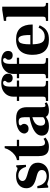

<svg xmlns="http://www.w3.org/2000/svg" viewBox="1046 -1790 756 2887"><g transform="rotate(-90 1423.5 -346.0)"><path d="M223 12Q186 12 163.5 5.5Q141 -1 126.5 -6.5Q112 -12 97 -12Q87 -12 81 -8Q75 -4 71 1H46L37 -162H70Q81 -96 120 -59Q159 -22 217 -22Q254 -22 282.5 -39.5Q311 -57 311 -96Q311 -115 303 -127.5Q295 -140 278.5 -150Q262 -160 234 -168L169 -186Q98 -207 67.5 -241.5Q37 -276 37 -327Q37 -397 86 -439.5Q135 -482 221 -482Q255 -482 274.5 -477Q294 -472 307.5 -466.5Q321 -461 333 -461Q345 -461 349.5 -466.5Q354 -472 356 -479H382L389 -333H358Q348 -370 330 -395.5Q312 -421 287.5 -434.5Q263 -448 230 -448Q192 -448 169 -430Q146 -412 146 -385Q146 -364 159.5 -350.5Q173 -337 193 -329.5Q213 -322 230 -316L282 -301Q332 -287 362.5 -267Q393 -247 407 -219.5Q421 -192 421 -155Q421 -107 398 -69Q375 -31 331 -9.5Q287 12 223 12Z M657 12Q614 12 583 -3Q552 -18 536 -52.5Q520 -87 520 -144V-436H460V-469Q501 -475 537.5 -502.5Q574 -530 601.5 -570Q629 -610 640 -653H670V-470H765V-436H670V-141Q670 -94 681.5 -70.5Q693 -47 723 -47Q743 -47 759 -56Q775 -65 780 -69L799 -39Q787 -31 769.5 -19Q752 -7 725 2.5Q698 12 657 12Z M1205 12Q1170 12 1147.5 1Q1125 -10 1115 -26.5Q1105 -43 1105 -59V-358Q1105 -401 1090.5 -422Q1076 -443 1036 -443Q1022 -443 1009.5 -440.5Q997 -438 989.5 -432Q982 -426 982 -417Q982 -409 988 -402Q994 -395 999.5 -386Q1005 -377 1005 -360Q1005 -335 986.5 -314.5Q968 -294 932 -294Q897 -294 878.5 -314.5Q860 -335 860 -358Q860 -386 881.5 -414Q903 -442 953 -461.5Q1003 -481 1087 -481Q1176 -481 1216 -440.5Q1256 -400 1256 -317V-98Q1256 -62 1262 -51Q1268 -40 1280 -40Q1293 -40 1301 -43.5Q1309 -47 1316 -51L1328 -21Q1300 -3 1269.5 4.5Q1239 12 1205 12ZM971 12Q900 12 864 -16Q828 -44 828 -97Q828 -147 869.5 -184.5Q911 -222 985 -248Q1059 -274 1157 -287V-249Q1063 -231 1020.5 -199Q978 -167 978 -116Q978 -77 993.5 -61Q1009 -45 1039 -45Q1061 -45 1080.5 -56Q1100 -67 1115.5 -80.5Q1131 -94 1141 -104L1156 -74Q1137 -54 1112 -34.5Q1087 -15 1053 -1.5Q1019 12 971 12Z M1350 0V-33Q1379 -33 1392.5 -36.5Q1406 -40 1410 -50.5Q1414 -61 1414 -83V-436H1350V-470H1414V-521Q1414 -575 1439 -616Q1464 -657 1508.5 -680.5Q1553 -704 1614 -704Q1677 -704 1718.5 -677Q1760 -650 1760 -600Q1760 -571 1743.5 -552Q1727 -533 1694 -533Q1663 -533 1645 -549.5Q1627 -566 1627 -593Q1627 -611 1633.5 -619.5Q1640 -628 1646 -635Q1652 -642 1652 -653Q1652 -665 1643 -671Q1634 -677 1621 -677Q1599 -677 1586.5 -662Q1574 -647 1569.5 -622Q1565 -597 1565 -568V-470H1657V-436H1565V-83Q1565 -61 1571 -50.5Q1577 -40 1595.5 -36.5Q1614 -33 1651 -33V0Z M1692 0V-33Q1721 -33 1734.5 -36.5Q1748 -40 1752 -50.5Q1756 -61 1756 -83V-436H1692V-470H1756V-521Q1756 -575 1781 -616Q1806 -657 1850.5 -680.5Q1895 -704 1956 -704Q2019 -704 2060.5 -677Q2102 -650 2102 -600Q2102 -571 2085.5 -552Q2069 -533 2036 -533Q2005 -533 1987 -549.5Q1969 -566 1969 -593Q1969 -611 1975.5 -619.5Q1982 -628 1988 -635Q1994 -642 1994 -653Q1994 -665 1985 -671Q1976 -677 1963 -677Q1941 -677 1928.5 -662Q1916 -647 1911.5 -622Q1907 -597 1907 -568V-470H1999V-436H1907V-83Q1907 -61 1913 -50.5Q1919 -40 1937.5 -36.5Q1956 -33 1993 -33V0Z M2271 12Q2159 12 2101 -50Q2043 -112 2043 -234Q2043 -317 2069.5 -372Q2096 -427 2148 -454.5Q2200 -482 2275 -482Q2333 -482 2375.5 -466Q2418 -450 2445 -418.5Q2472 -387 2485.5 -342.5Q2499 -298 2499 -240V-232H2128V-267H2341Q2341 -330 2335 -369.5Q2329 -409 2314.5 -428Q2300 -447 2273 -447Q2250 -447 2233.5 -431.5Q2217 -416 2209 -376.5Q2201 -337 2201 -263Q2201 -206 2207 -165.5Q2213 -125 2226 -99.5Q2239 -74 2261 -62.5Q2283 -51 2316 -51Q2350 -51 2376 -62.5Q2402 -74 2421 -95Q2440 -116 2452 -144L2487 -127Q2473 -95 2450 -63Q2427 -31 2385 -9.5Q2343 12 2271 12Z M2553 0V-33Q2581 -33 2594.5 -36.5Q2608 -40 2612.5 -51Q2617 -62 2617 -83V-596Q2617 -617 2611.5 -624Q2606 -631 2588 -631H2554V-665L2719 -690H2767V-83Q2767 -62 2771.5 -51.5Q2776 -41 2787.5 -37Q2799 -33 2823 -33V0Z"/></g></svg>

Font: Frank Ruhl Libre ExtraBold
Style: Regular
Weight: 800
Designer: Yanek Iontef
Foundry: Fontef
Version: Version 6.003;gftools[0.9.30]